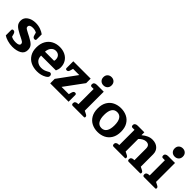

<svg xmlns="http://www.w3.org/2000/svg" viewBox="196 -1840 2957 2957"><g transform="rotate(45 1675.0 -361.0)"><path d="M32 -39V-156Q32 -166 38.5 -173Q45 -180 58 -180Q92 -180 103 -135L114 -94Q128 -83 155 -76.5Q182 -70 212 -70Q293 -70 293 -113Q293 -133 276 -146Q259 -159 206 -185L171 -202Q94 -241 63 -274.5Q32 -308 32 -361Q32 -425 87 -463.5Q142 -502 225 -502Q282 -502 332 -483.5Q382 -465 412 -441V-330Q412 -320 405.5 -314Q399 -308 386 -308Q352 -308 341 -352L329 -396Q294 -417 245 -417Q212 -417 192 -405.5Q172 -394 172 -371Q172 -351 186.5 -340Q201 -329 253 -302L302 -277Q373 -240 403 -207.5Q433 -175 433 -121Q433 -50 373.5 -17.5Q314 15 226 15Q171 15 116.5 -1Q62 -17 32 -39Z M495 -239Q495 -323 528.5 -382.5Q562 -442 619.5 -472Q677 -502 748 -502Q814 -502 867 -476Q920 -450 950 -401.5Q980 -353 980 -289Q980 -268 974 -244.5Q968 -221 959 -203H636Q636 -136 675.5 -103Q715 -70 769 -70Q803 -70 828 -77.5Q853 -85 887 -104Q890 -106 898.5 -110.5Q907 -115 911.5 -116.5Q916 -118 920 -118Q935 -118 945.5 -107Q956 -96 956 -78Q956 -61 946 -48.5Q936 -36 914 -23Q849 15 762 15Q687 15 626.5 -13.5Q566 -42 530.5 -99.5Q495 -157 495 -239ZM834 -288Q840 -302 840 -319Q840 -364 815 -390.5Q790 -417 746 -417Q702 -417 671 -382.5Q640 -348 636 -288Z M1038 -98 1264 -407H1129L1118 -366Q1112 -343 1102.5 -332Q1093 -321 1075 -321Q1062 -321 1055.5 -328Q1049 -335 1049 -345V-492H1427V-394L1200 -85H1358L1369 -126Q1375 -149 1384.5 -160Q1394 -171 1412 -171Q1425 -171 1431.5 -164Q1438 -157 1438 -147V0H1038Z M1549 -647Q1549 -688 1574.5 -712.5Q1600 -737 1639 -737Q1678 -737 1703.5 -712.5Q1729 -688 1729 -647Q1729 -606 1703.5 -581.5Q1678 -557 1639 -557Q1600 -557 1574.5 -581.5Q1549 -606 1549 -647ZM1501 -33Q1501 -56 1517.5 -68Q1534 -80 1563 -80H1572V-412H1528Q1501 -412 1501 -445Q1501 -468 1517.5 -480Q1534 -492 1563 -492H1712V-79L1748 -61Q1771 -50 1780 -41.5Q1789 -33 1789 -19Q1789 -9 1785 -4.5Q1781 0 1771 0H1528Q1501 0 1501 -33Z M1827 -244Q1827 -330 1861.5 -388Q1896 -446 1954 -474Q2012 -502 2082 -502Q2152 -502 2210 -474Q2268 -446 2302.5 -388Q2337 -330 2337 -244Q2337 -158 2302 -99.5Q2267 -41 2209.5 -13Q2152 15 2082 15Q2012 15 1954.5 -13Q1897 -41 1862 -99.5Q1827 -158 1827 -244ZM2196 -244Q2196 -329 2167 -373Q2138 -417 2082 -417Q2026 -417 1997 -373Q1968 -329 1968 -244Q1968 -159 1997 -114.5Q2026 -70 2082 -70Q2138 -70 2167 -114.5Q2196 -159 2196 -244Z M2391 -33Q2391 -56 2407.5 -68Q2424 -80 2453 -80H2462V-412H2418Q2391 -412 2391 -445Q2391 -468 2407.5 -480Q2424 -492 2453 -492H2596V-432H2600Q2637 -464 2679 -483Q2721 -502 2766 -502Q2840 -502 2886 -460.5Q2932 -419 2932 -347V-79L2968 -61Q2991 -50 3000 -41.5Q3009 -33 3009 -19Q3009 -9 3005 -4.5Q3001 0 2991 0H2748Q2721 0 2721 -33Q2721 -56 2737.5 -68Q2754 -80 2783 -80H2792V-334Q2792 -413 2718 -413Q2689 -413 2658 -396.5Q2627 -380 2602 -353V-79L2638 -61Q2661 -50 2670 -41.5Q2679 -33 2679 -19Q2679 -9 2675 -4.5Q2671 0 2661 0H2418Q2391 0 2391 -33Z M3101 -647Q3101 -688 3126.5 -712.5Q3152 -737 3191 -737Q3230 -737 3255.5 -712.5Q3281 -688 3281 -647Q3281 -606 3255.5 -581.5Q3230 -557 3191 -557Q3152 -557 3126.5 -581.5Q3101 -606 3101 -647ZM3053 -33Q3053 -56 3069.5 -68Q3086 -80 3115 -80H3124V-412H3080Q3053 -412 3053 -445Q3053 -468 3069.5 -480Q3086 -492 3115 -492H3264V-79L3300 -61Q3323 -50 3332 -41.5Q3341 -33 3341 -19Q3341 -9 3337 -4.5Q3333 0 3323 0H3080Q3053 0 3053 -33Z"/></g></svg>

Font: Maitree
Style: Bold
Weight: 700
Designer: CadsonDemak Team
Foundry: CadsonDemak
Version: Version 1.002